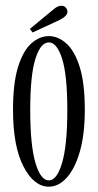

<svg xmlns="http://www.w3.org/2000/svg" viewBox="-20 -656 351 686"><path d="M154.5 11Q101.5 11 64 -61Q26.5 -133 26.5 -263.5Q26.5 -359 44.5 -416.8Q62.5 -474.5 91.8 -500.8Q121 -527 154.5 -527Q187.5 -527 217 -500.8Q246.5 -474.5 264.8 -416.8Q283 -359 283 -263.5Q283 -176.5 265.5 -115.2Q248 -54 218.8 -21.5Q189.5 11 154.5 11ZM154.5 -11.5Q183.5 -11.5 202 -74.5Q220.5 -137.5 220.5 -263.5Q220.5 -387 202 -445.8Q183.5 -504.5 154.5 -504.5Q125 -504.5 106.5 -445.8Q88 -387 88 -263.5Q88 -137.5 106.5 -74.5Q125 -11.5 154.5 -11.5ZM96.5 -540 86.5 -552.5 170.5 -622Q186 -635.5 199.5 -635.5Q212 -635.5 218.5 -624Q221 -619.5 221 -614.5Q221 -605 211.8 -597Q202.5 -589 190.5 -583.5Z"/></svg>

Font: Imbue 50pt Light
Style: Regular
Weight: 300
Designer: Tyler Finck
Foundry: Etcetera Type Company
Version: Version 1.102; ttfautohint (v1.8.3)